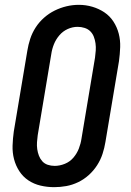

<svg xmlns="http://www.w3.org/2000/svg" viewBox="-20 -766 540 794"><path d="M204 8Q175 8 147.5 1.5Q120 -5 97.5 -20Q75 -35 60 -58Q45 -81 38 -108Q31 -135 32 -164Q33 -193 37 -222L93 -556Q97 -581 105 -605.5Q113 -630 127.5 -652.5Q142 -675 162.5 -693Q183 -711 206.5 -722.5Q230 -734 255 -740Q280 -746 306 -746Q335 -746 362 -738Q389 -730 411.5 -715Q434 -700 449 -677Q464 -654 471 -627Q478 -600 477 -571Q476 -542 472 -513L416 -179Q412 -154 404 -129.5Q396 -105 381.5 -82.5Q367 -60 347 -42Q327 -24 303 -12.5Q279 -1 254 3.5Q229 8 204 8ZM206 -80Q227 -80 248 -88.5Q269 -97 283.5 -114Q298 -131 306 -151.5Q314 -172 317 -193L373 -528Q375 -543 376 -557.5Q377 -572 375 -586.5Q373 -601 368 -614Q363 -627 353.5 -636.5Q344 -646 330 -650.5Q316 -655 301 -655Q280 -655 260 -646Q240 -637 225.5 -620Q211 -603 203 -583Q195 -563 192 -542L136 -207Q134 -193 133 -178Q132 -163 134 -149Q136 -135 141 -122Q146 -109 155 -99Q164 -89 177.5 -84.5Q191 -80 206 -80Z"/></svg>

Font: Iosevka Slab Semibold
Style: Italic
Weight: 600
Italic angle: -9°
Monospace: yes
Designer: Belleve Invis
Foundry: Belleve Invis
Version: Version 11.1.1; ttfautohint (v1.8.3)